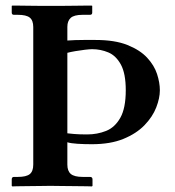

<svg xmlns="http://www.w3.org/2000/svg" viewBox="-20 -666 626 687"><path d="M160 -1Q145 -1 122.5 -0.5Q100 0 77.5 0Q55 0 39.5 0.5Q24 1 24 1L22 -1V-24Q22 -33 30 -33H44Q74 -33 86.5 -43Q99 -53 99 -77V-569Q99 -593 86.5 -603Q74 -613 44 -613H30Q22 -613 22 -621V-645L24 -646Q24 -646 40 -646Q56 -646 79 -645.5Q102 -645 125 -645Q148 -645 163 -645Q177 -645 200.5 -645Q224 -645 249 -645.5Q274 -646 291 -646Q308 -646 308 -646L310 -645V-621Q310 -613 302 -613H276Q245 -613 233 -602Q221 -591 221 -570V-521Q249 -523 279 -523Q309 -523 322 -523Q391 -523 436 -505Q481 -487 506.5 -459.5Q532 -432 542 -401Q552 -370 552 -343Q552 -315 539 -281.5Q526 -248 497 -218Q468 -188 421.5 -169Q375 -150 309 -150Q282 -150 257.5 -151.5Q233 -153 221 -157V-77Q221 -54 233.5 -43.5Q246 -33 276 -33H302Q311 -33 311 -24V-1L309 1Q309 1 291.5 0.5Q274 0 249 0Q224 0 199.5 -0.5Q175 -1 160 -1ZM221 -477V-189Q228 -188 246 -186.5Q264 -185 292 -185Q328 -185 359.5 -197.5Q391 -210 410.5 -244.5Q430 -279 430 -343Q430 -403 412.5 -435Q395 -467 367.5 -478.5Q340 -490 310 -490Q301 -490 284 -488Q267 -486 249.5 -483Q232 -480 221 -477Z"/></svg>

Font: Libertinus Serif SemiBold
Style: Regular
Weight: 600
Designer: Philipp H. Poll, Khaled Hosny
Foundry: Caleb Maclennan
Version: Version 7.051;RELEASE